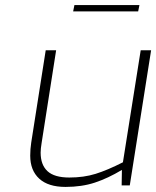

<svg xmlns="http://www.w3.org/2000/svg" viewBox="-20 -730 615 756"><path d="M99 -117Q99 -143 103 -169L160 -532H201L144 -168Q140 -144 140 -129Q140 -81 167 -56Q194 -31 253 -31Q310 -31 356.5 -45.5Q403 -60 464 -91L534 -532H575L491 0H459L460 -61Q405 -28 353.5 -11Q302 6 238 6Q170 6 134.5 -26.5Q99 -59 99 -117ZM273 -710H529L524 -685H268Z"/></svg>

Font: Exo ExtraLight
Style: Italic
Weight: 275
Italic angle: -9°
Designer: Natanael Gama
Foundry: Natanael Gama
Version: Version 1.500; ttfautohint (v1.6)